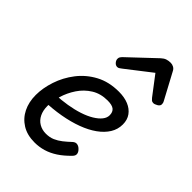

<svg xmlns="http://www.w3.org/2000/svg" viewBox="-246 -951 1080 1080"><g transform="rotate(45 294.5 -410.5)"><path d="M234 19Q175 19 134 -6.5Q93 -32 71.5 -75.5Q50 -119 50 -175Q50 -230 70 -290.5Q90 -351 130 -403Q170 -455 229.5 -487Q289 -519 368 -519Q412 -519 444.5 -505.5Q477 -492 495.5 -466.5Q514 -441 514 -404Q514 -365 493.5 -332Q473 -299 436 -272.5Q399 -246 348 -227Q297 -208 235 -197Q173 -186 102 -184L122 -254Q172 -256 217.5 -263.5Q263 -271 301 -283.5Q339 -296 367 -313Q395 -330 410 -349Q425 -368 425 -388Q425 -414 409.5 -426.5Q394 -439 358 -439Q303 -439 262 -413.5Q221 -388 194 -347.5Q167 -307 153.5 -262Q140 -217 140 -178Q140 -142 153 -115.5Q166 -89 190 -75Q214 -61 244 -61Q274 -61 297 -71Q320 -81 341 -97.5Q362 -114 383 -134Q396 -146 409.5 -144Q423 -142 434 -131Q447 -119 449 -105.5Q451 -92 438 -79Q404 -44 371 -22.5Q338 -1 304 9Q270 19 234 19ZM263 -610Q250 -610 240.5 -621Q231 -632 231 -644Q231 -653 235 -659Q239 -665 243 -669L401 -818Q415 -831 429 -835.5Q443 -840 459 -840Q472 -840 483.5 -833.5Q495 -827 501 -814L583 -661Q587 -654 588 -649Q589 -644 589 -639Q589 -627 574.5 -618.5Q560 -610 550 -610Q540 -610 534.5 -615Q529 -620 524 -626L438 -739L291 -625Q285 -621 278 -615.5Q271 -610 263 -610Z"/></g></svg>

Font: Playwrite DK Uloopet
Style: Regular
Weight: 400
Designer: Veronika Burian, José Scaglione
Foundry: TypeTogether
Version: Version 1.002